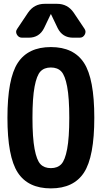

<svg xmlns="http://www.w3.org/2000/svg" viewBox="-20 -990 540 1019"><path d="M194.8 -118.7Q214.8 -97.7 250 -97.7Q285.2 -97.7 305.2 -118.7Q325.2 -139.6 336.4 -199.2Q347.7 -258.8 347.7 -364.7Q347.7 -470.7 336.4 -530.3Q325.2 -589.8 305.2 -610.8Q285.2 -631.8 250 -631.8Q214.8 -631.8 194.8 -610.8Q174.8 -589.8 163.6 -530.3Q152.3 -470.7 152.3 -364.7Q152.3 -258.8 163.6 -199.2Q174.8 -139.6 194.8 -118.7ZM74.2 -656.2Q128.9 -740.2 250 -740.2Q371.1 -740.2 425.8 -656.2Q480.5 -572.3 480.5 -365.2Q480.5 -158.2 425.8 -74.2Q371.1 9.8 250 9.8Q128.9 9.8 74.2 -74.2Q19.5 -158.2 19.5 -365.2Q19.5 -572.3 74.2 -656.2ZM283.2 -969.7Q338.9 -969.7 371.1 -922.9L428.7 -836.9Q438.5 -822.3 429.7 -806.2Q420.9 -790 403.3 -790H367.2Q311.5 -790 286.1 -840.8L251 -914.1Q251 -915 250 -915Q249 -915 249 -914.1L213.9 -840.8Q188.5 -790 132.8 -790H96.7Q79.1 -790 69.8 -806.2Q60.5 -822.3 71.3 -836.9L128.9 -922.9Q161.1 -969.7 216.8 -969.7Z"/></svg>

Font: Rounded Mgen+ 1mn bold
Style: Bold
Weight: 700
Designer: [Source Han Sans]
Ryoko NISHIZUKA  (kana & ideographs); Paul D. Hunt (Latin, Greek & Cyrillic); Wenlong ZHANG  (bopomofo
Version: Version 1.059.20150602